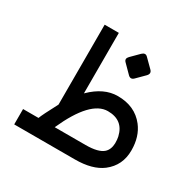

<svg xmlns="http://www.w3.org/2000/svg" viewBox="-152 -842 1005 999"><g transform="rotate(30 351.0 -342.5)"><path d="M394.9 -601.5 441.5 -648.2Q459.5 -665.6 474.4 -650.8L524.6 -601Q540.5 -584.6 523.1 -566.7L476.4 -520Q459.5 -503.6 443.1 -519.5L393.3 -569.7Q378.5 -584.6 394.9 -601.5ZM417.9 0H53.3V-92.3H145.1H145.6L146.2 -92.8Q153.3 -113.8 201.5 -204.6V-205.1V-684.6H286.7V-323.6V-321L288.2 -322.6Q364.1 -397.4 447.2 -397.4Q550.3 -397.4 606.7 -325.1Q649.2 -270.3 649.2 -188.2Q649.7 -97.4 580.5 -44.1Q522.6 0 417.9 0ZM441.5 -303.6Q337.9 -303.6 243.6 -93.8L243.1 -92.8H244.6H428.2Q505.1 -92.8 534.4 -119.5Q556.4 -140 557.4 -177.9Q557.4 -201 553.8 -216.4Q533.8 -303.6 441.5 -303.6Z"/></g></svg>

Font: Fira Code
Style: Regular
Weight: 400
Designer: Carrois Corporate, Edenspiekermann AG, Nikita Prokopov
Foundry: Carrois Corporate, Edenspiekermann AG, Nikita Prokopov
Version: Version 5.002